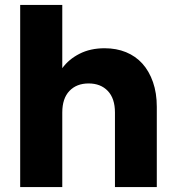

<svg xmlns="http://www.w3.org/2000/svg" viewBox="-20 -760 714 780"><path d="M62 -740H233V-483Q259 -519 303 -541.5Q347 -564 405 -564Q453 -564 492 -548Q531 -532 558.5 -501.5Q586 -471 601.5 -426.5Q617 -382 617 -326V0H447V-303Q447 -360 418 -390.5Q389 -421 340 -421Q291 -421 262 -390.5Q233 -360 233 -303V0H62Z"/></svg>

Font: SVN-Poppins
Style: Bold
Weight: 700
Designer: Ninad Kale (Devanagari), Jonny Pinhorn (Latin)
Foundry: Indian Type Foundry
Version: Version 3.200;PS 1.000;hotconv 16.6.54;makeotf.lib2.5.65590